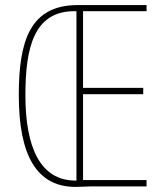

<svg xmlns="http://www.w3.org/2000/svg" viewBox="-20 -734 644 756"><path d="M286 -714C97 -714 54 -571 54 -359C54 -121 125 2 278 2C301 2 319 0 336 0H557V-25H307V-363H544V-388H307V-690H557V-714ZM273 -690H281V-23H277C139 -23 80 -153 80 -359C80 -545 113 -690 273 -690Z"/></svg>

Font: Noto Sans Kannada ExtraCondensed Thin
Style: Regular
Weight: 100
Width: 2
Designer: Jelle Bosma - Monotype Design Team
Foundry: Monotype Imaging Inc.
Version: Version 2.005